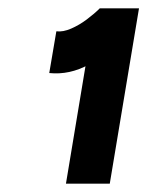

<svg xmlns="http://www.w3.org/2000/svg" viewBox="-20 -820 353 460"><path d="M138 -380 198 -741 219 -800H313L243 -380ZM98 -645 115 -745Q131 -743 150.5 -751.5Q170 -760 188 -773.5Q206 -787 219 -800L282 -732Q239 -691 193 -665.5Q147 -640 98 -645Z"/></svg>

Font: Figtree ExtraBold
Style: Italic
Weight: 800
Italic angle: -9.5°
Foundry: Erik Kennedy
Version: Version 2.001;gftools[0.9.30]